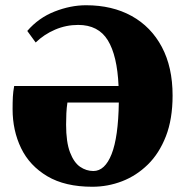

<svg xmlns="http://www.w3.org/2000/svg" viewBox="-20 -692 706 732"><path d="M28 -276Q28 -303 29 -322.5Q30 -342 34 -364H432Q427 -480 391 -538.5Q355 -597 278 -597Q232 -597 190 -579Q148 -561 116 -530L84 -574Q127 -624 188 -648Q249 -672 308 -672Q408 -672 482 -631Q556 -590 597 -513Q638 -436 638 -328Q638 -238 612.5 -172.5Q587 -107 543.5 -64.5Q500 -22 445.5 -1Q391 20 332 20Q228 20 160.5 -20Q93 -60 60.5 -127Q28 -194 28 -276ZM336 -40Q380 -40 405.5 -104.5Q431 -169 433 -301H237Q234 -281 233 -260Q232 -239 232 -217Q232 -150 247 -111Q262 -72 285.5 -56Q309 -40 336 -40Z"/></svg>

Font: Source Serif 4 Black
Style: Regular
Weight: 900
Designer: Frank Grießhammer
Foundry: Adobe
Version: Version 4.005;hotconv 1.1.0;makeotfexe 2.6.0